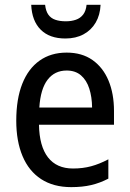

<svg xmlns="http://www.w3.org/2000/svg" viewBox="-20 -766 537 796"><path d="M256.3 -547.9Q319.8 -547.9 363.5 -517.1Q407.2 -486.3 429.9 -431.9Q452.6 -377.4 452.6 -306.2V-249H141.6Q143.1 -159.7 179 -113.5Q214.8 -67.4 282.7 -67.4Q323.2 -67.4 357.7 -76.7Q392.1 -85.9 429.2 -105.5V-25.4Q394.5 -7.3 358.2 1.2Q321.8 9.8 275.4 9.8Q201.7 9.8 150.6 -23.4Q99.6 -56.6 73.5 -118.7Q47.4 -180.7 47.4 -265.6Q47.4 -355.5 72.3 -418.5Q97.2 -481.4 144 -514.6Q190.9 -547.9 256.3 -547.9ZM256.3 -473.6Q206.5 -473.6 177.2 -435.3Q147.9 -397 143.1 -320.3H361.8Q361.3 -364.3 350.1 -398.9Q338.9 -433.6 315.7 -453.6Q292.5 -473.6 256.3 -473.6ZM397 -746.1Q395 -703.6 376.7 -672.4Q358.4 -641.1 326.4 -623.8Q294.4 -606.4 251 -606.4Q185.5 -606.4 148.9 -642.8Q112.3 -679.2 109.4 -746.1H167Q169.9 -720.2 180.4 -705.3Q190.9 -690.4 209.2 -684.1Q227.5 -677.7 252.9 -677.7Q275.9 -677.7 294.4 -684.1Q313 -690.4 324.7 -705.6Q336.4 -720.7 338.9 -746.1Z"/></svg>

Font: Open Sans SemiCondensed Medium
Style: Regular
Weight: 500
Width: 4
Designer: Monotype Design Team
Foundry: Monotype Imaging Inc.
Version: Version 3.000